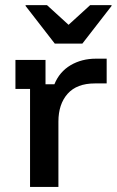

<svg xmlns="http://www.w3.org/2000/svg" viewBox="-20 -736 460 756"><path d="M98.3 0V-385.8H40.8V-500H159.2V-404.2H194.2Q214.2 -453.3 257.9 -479.2Q301.7 -505 358.3 -505H400V-407.5H353.3Q282.5 -407.5 246.2 -366.7Q210 -325.8 210 -257.5V0ZM195.8 -564.2 80.8 -712.5V-715.8H165L250 -638.3L335 -715.8H419.2V-712.5L304.2 -564.2Z"/></svg>

Font: Funnel Display Medium
Style: Regular
Weight: 500
Designer: NORD ID, Kristian Moeller
Foundry: Dicotype
Version: Version 1.000